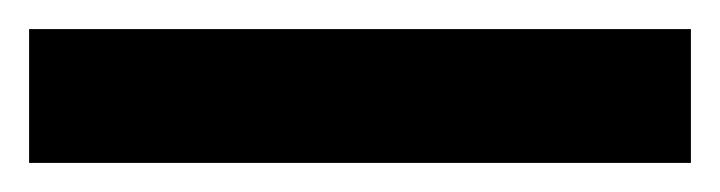

<svg xmlns="http://www.w3.org/2000/svg" viewBox="-22 57 495 132"><path d="M453 169H-2V77H453Z"/></svg>

Font: Noto Sans Gujarati UI Condensed ExtraBold
Style: Regular
Weight: 800
Width: 3
Designer: Jelle Bosma - Monotype Design Team, Universal Thirst
Foundry: Monotype Imaging Inc.
Version: Version 2.106; ttfautohint (v1.8.4.7-5d5b)